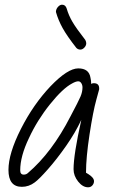

<svg xmlns="http://www.w3.org/2000/svg" viewBox="-20 -795 489 817"><path d="M293 -75Q293 -137 326 -285Q301 -231 261.5 -174.5Q222 -118 184 -75Q146 -32 128 -19Q103 0 73 0Q16 0 16 -72Q16 -142 69 -246.5Q122 -351 195 -428Q268 -504 313 -504Q359 -504 365 -464Q368 -452 368 -438Q373 -441 379 -441Q402 -441 402 -419V-415L390 -371Q376 -321 361 -223Q346 -125 346 -60L356 -54Q380 -39 380 -24Q380 -14 373 -6Q366 2 355 2Q332 2 312.5 -22.5Q293 -47 293 -75ZM99 -59Q201 -146 280 -300Q314 -364 322.5 -384Q331 -404 331 -423Q331 -433 326 -441Q321 -449 313 -449Q303 -449 287 -440Q247 -419 192.5 -351Q138 -283 103 -207Q66 -130 66 -70Q66 -52 81 -52Q92 -52 99 -59ZM305 -591Q265 -642 246.5 -675.5Q228 -709 218 -744Q218 -756 226.5 -765.5Q235 -775 244 -775Q259 -775 264 -758Q272 -730 288 -702.5Q304 -675 343 -625Q347 -617 347 -611Q347 -601 339 -592.5Q331 -584 322 -584Q312 -584 305 -591Z"/></svg>

Font: Bad Script
Style: Regular
Weight: 400
Italic angle: -10°
Designer: Roman Shchyukin (Gaslight Type Foundry), Cyreal (Charset Expansion)
Foundry: Gaslight
Version: Version 2.000